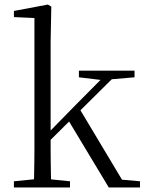

<svg xmlns="http://www.w3.org/2000/svg" viewBox="-20 -822 638 842"><path d="M41 0V-27L152 -38H177L287 -27V0ZM128 0Q129 -21 129.5 -49Q130 -77 130.5 -108.5Q131 -140 131 -170.5Q131 -201 131 -227V-743L41 -747V-774L190 -802L205 -793L202 -639V-229Q202 -203 202 -171.5Q202 -140 202.5 -108.5Q203 -77 203.5 -49Q204 -21 205 0ZM168 -175V-218H171L315 -365L461 -512H508ZM457 0 277 -299 327 -348 515 -34 594 -27V0ZM326 -483V-512H570V-483L453 -473L434 -470Z"/></svg>

Font: Noto Serif JP ExtraLight Light
Style: Regular
Weight: 300
Version: Version 2.003-H1;hotconv 1.1.1;makeotfexe 2.6.0